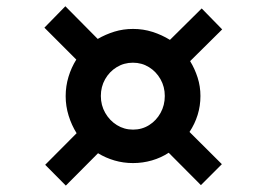

<svg xmlns="http://www.w3.org/2000/svg" viewBox="-20 -646 834 614"><path d="M124.5 -119 225 -220Q209 -245.5 199.5 -276Q190 -306.5 190 -338.5Q190 -370.5 199 -400.2Q208 -430 224 -455.5L122 -557.5L189 -626L292.5 -521.5Q317.5 -536 345.8 -544.8Q374 -553.5 405.5 -553.5Q438 -553.5 467.8 -544Q497.5 -534.5 523.5 -518.5L625 -619L690.5 -552L588 -450.5Q603 -426 612 -397.8Q621 -369.5 621 -339Q621 -307.5 612 -278.5Q603 -249.5 586 -224L689.5 -121L622.5 -54L519.5 -157.5Q495 -141.5 465.8 -133Q436.5 -124.5 405.5 -124.5Q374.5 -124.5 346.2 -132.8Q318 -141 293.5 -156L190.5 -52.5ZM302.5 -339Q302.5 -309.5 316.5 -285Q330.5 -260.5 353.8 -246Q377 -231.5 405.5 -231.5Q434 -231.5 457 -246Q480 -260.5 493.5 -285Q507 -309.5 507 -339Q507 -368.5 493.2 -392.8Q479.5 -417 456.5 -431.2Q433.5 -445.5 405 -445.5Q376.5 -445.5 353.2 -431.2Q330 -417 316.2 -392.8Q302.5 -368.5 302.5 -339Z"/></svg>

Font: Merriweather 24pt Black
Style: Italic
Weight: 900
Italic angle: -7.8°
Designer: Eben Sorkin
Foundry: Eben Sorkin
Version: Version 2.101